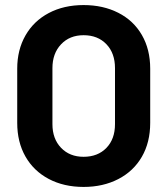

<svg xmlns="http://www.w3.org/2000/svg" viewBox="-20 -728 661 758"><path d="M48 -243V-457Q48 -531 80.5 -588Q113 -645 172.5 -676.5Q232 -708 310 -708Q387 -708 447 -677.5Q507 -647 540 -590Q573 -533 573 -457V-243Q573 -166 540 -109Q507 -52 447 -21Q387 10 310 10Q232 10 172.5 -21.5Q113 -53 80.5 -110Q48 -167 48 -243ZM310 -109Q366 -109 400 -144Q434 -179 434 -238V-459Q434 -518 400 -553.5Q366 -589 310 -589Q255 -589 221 -553Q187 -517 187 -459V-238Q187 -180 221 -144.5Q255 -109 310 -109Z"/></svg>

Font: Barlow GEO Bold
Style: Regular
Weight: 700
Designer: Jeremy Tribby
Foundry: Tribby Type
Version: Version 1.408